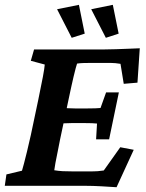

<svg xmlns="http://www.w3.org/2000/svg" viewBox="-26 -781 614 807"><path d="M463.9 5.9Q436.5 3.9 399.9 2Q363.3 0 334 0H-5.9L1 -47.9L66.4 -63.5Q69.3 -73.2 74.7 -93.3Q80.1 -113.3 87.4 -143.6Q94.7 -173.8 103.5 -212.9L134.8 -361.3Q147.5 -421.9 154.3 -458.5Q161.1 -495.1 162.1 -509.8L103.5 -525.4L117.2 -573.2H414.1Q434.6 -573.2 461.4 -574.2Q488.3 -575.2 515.1 -576.2Q542 -577.1 561.5 -578.1L551.8 -433.6L494.1 -428.7L480.5 -512.7Q468.8 -514.6 458.5 -515.6Q448.2 -516.6 437.5 -516.6H361.3Q342.8 -516.6 325.7 -516.1Q308.6 -515.6 297.9 -513.7Q295.9 -508.8 292 -493.7Q288.1 -478.5 283.2 -458.5Q278.3 -438.5 273.9 -417.5Q269.5 -396.5 265.6 -378.9L226.6 -195.3Q222.7 -172.9 216.8 -145.5Q210.9 -118.2 207 -96.2Q203.1 -74.2 202.1 -65.4Q219.7 -62.5 237.8 -61.5Q255.9 -60.5 285.2 -60.5H339.8Q371.1 -60.5 384.8 -61.5Q398.4 -62.5 410.2 -64.5L479.5 -162.1L536.1 -151.4ZM377.9 -195.3 381.8 -261.7Q375 -262.7 360.8 -263.2Q346.7 -263.7 328.1 -263.7H276.4Q258.8 -263.7 243.7 -262.7Q228.5 -261.7 219.7 -260.7L234.4 -328.1Q243.2 -327.1 257.8 -326.2Q272.5 -325.2 289.1 -325.2H340.8Q359.4 -325.2 374.5 -325.7Q389.6 -326.2 396.5 -327.1L419.9 -392.6H473.6L432.6 -195.3ZM418.9 -622.1 357.4 -742.2 448.2 -760.7 472.7 -639.6ZM275.4 -622.1 213.9 -742.2 305.7 -760.7 330.1 -639.6Z"/></svg>

Font: Crimson Pro
Style: Bold Italic
Weight: 700
Italic angle: -12°
Designer: Jacques Le Bailly
Foundry: Baron von Fonthausen
Version: Version 1.003